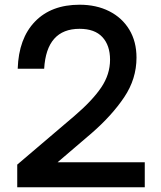

<svg xmlns="http://www.w3.org/2000/svg" viewBox="-20 -793 680 813"><path d="M53 0V-96L295 -302Q371 -367 408.5 -422.5Q446 -478 446 -540Q446 -601 413.5 -636Q381 -671 317 -671Q177 -671 167 -502H55Q59 -630 128 -701.5Q197 -773 317 -773Q388 -773 442.5 -745.5Q497 -718 527.5 -667.5Q558 -617 558 -549Q558 -459 506 -381.5Q454 -304 369 -230L224 -106H593V0Z"/></svg>

Font: Open Sauce One Medium
Style: Regular
Weight: 500
Designer: Alfredo Marco Pradil
Foundry: Creative Sauce Fz LLC
Version: Version 1.477